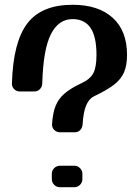

<svg xmlns="http://www.w3.org/2000/svg" viewBox="-20 -782 582 804"><path d="M157 -434Q157 -419 147.5 -409Q138 -399 124 -399H63Q49 -399 39 -409Q29 -419 30 -434Q35 -606 94.5 -684Q154 -762 284 -762Q392 -762 452 -707.5Q512 -653 512 -552Q512 -509 499.5 -479.5Q487 -450 457 -427Q427 -404 374 -379Q353 -369 341 -341Q329 -313 326 -262Q325 -247 316 -237.5Q307 -228 293 -228H232Q217 -228 207 -238Q197 -248 198 -263Q201 -309 213 -339Q225 -369 251 -391Q277 -413 320 -433Q357 -450 370.5 -475Q384 -500 384 -552Q384 -629 359 -665.5Q334 -702 284 -702Q225 -702 193 -638.5Q161 -575 157 -434ZM325 -32Q325 -18 315 -8Q305 2 291 2H231Q217 2 207 -8Q197 -18 197 -32V-54Q197 -68 207 -78Q217 -88 231 -88H291Q305 -88 315 -78Q325 -68 325 -54Z"/></svg>

Font: Yusei Magic
Style: Regular
Weight: 400
Designer: Tanukizamurai
Foundry: Yusei Magic Project
Version: Version 1.200